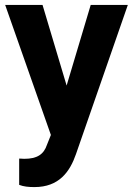

<svg xmlns="http://www.w3.org/2000/svg" viewBox="-20 -548 541 781"><path d="M58 97V204C76 211 96 213 120 213C220 213 264 151 289 79L500 -528H349L251 -200L153 -528H1L187 1L171 41C158 80 131 98 79 98C72 98 65 97 58 97Z"/></svg>

Font: Asimov
Style: Regular
Weight: 500
Designer: Google
Version: Version 2.000980; 2014